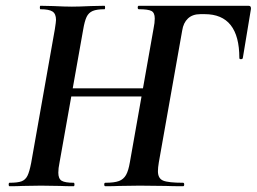

<svg xmlns="http://www.w3.org/2000/svg" viewBox="-20 -645 889 665"><path d="M345 -12Q376 -12 392 -18Q408 -24 416.5 -39Q425 -54 430 -84L512 -547Q516 -566 516 -581Q516 -601 504.5 -607Q493 -613 461 -613Q457 -613 457 -619Q457 -625 461 -625H841Q846 -625 848 -621.5Q850 -618 849 -613L821 -444Q820 -440 814.5 -440Q809 -440 809 -444Q809 -596 689 -596H674Q647 -596 631 -581Q615 -566 611 -539L530 -82Q527 -64 527 -52Q527 -27 545 -19.5Q563 -12 614 -12Q618 -12 618 -6Q618 0 614 0Q576 0 554 -1L464 -2L393 -1Q375 0 345 0Q341 0 341 -6Q341 -12 345 -12ZM13 -12Q41 -12 54.5 -17Q68 -22 75 -36Q82 -50 88 -81L170 -544Q174 -570 174 -576Q174 -597 162 -605Q150 -613 120 -613Q118 -613 118 -619Q118 -625 120 -625L165 -624Q205 -622 229 -622Q253 -622 295 -624L342 -625Q344 -625 344 -619Q344 -613 342 -613Q315 -613 301 -607Q287 -601 280 -586.5Q273 -572 268 -542L186 -81Q182 -62 182 -47Q182 -26 193.5 -19Q205 -12 235 -12Q238 -12 238 -6Q238 0 235 0Q206 0 189 -1L122 -2L58 -1Q42 0 13 0Q10 0 10 -6Q10 -12 13 -12ZM167 -339H532L530 -311H164Z"/></svg>

Font: Cormorant Infant
Style: Bold Italic
Weight: 700
Italic angle: -10°
Designer: Christian Thalmann (Catharsis Fonts)
Foundry: Catharsis Fonts
Version: Version 4.000